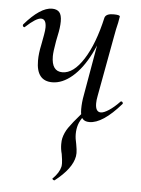

<svg xmlns="http://www.w3.org/2000/svg" viewBox="-48 -434 519 707"><g transform="rotate(5 211.0 -80.5)"><path d="M81 -200Q81 -227 88 -259L95 -297Q98 -314 98 -324Q98 -355 79 -355Q61 -355 23 -320Q21 -318 20 -318Q17 -318 15 -321.5Q13 -325 15 -328Q73 -395 116 -395Q134 -395 143 -385Q152 -375 152 -351Q152 -328 145 -297L141 -277Q134 -237 134 -221Q134 -165 174 -165Q215 -165 252 -223Q289 -281 311 -379L325 -378Q308 -302 279 -244.5Q250 -187 213.5 -156Q177 -125 140 -125Q81 -125 81 -200ZM255 -36Q255 -61 260 -87L311 -379Q316 -394 343 -394Q367 -394 367 -388L363 -365Q357 -341 352 -312L311 -89Q308 -74 308 -62Q308 -30 328 -30Q339 -30 357.5 -42Q376 -54 397 -76Q398 -77 400 -77Q403 -77 405 -73.5Q407 -70 405 -68Q338 9 289 9Q271 9 263 -1.5Q255 -12 255 -36ZM179 234Q176 234 173 231Q170 228 173 227Q196 204 201 182Q202 178 202 169Q202 159 198 135Q193 117 193 99Q193 85 195 77Q200 56 213 37Q226 18 258 -19Q259 -20 261 -20Q264 -20 266.5 -17.5Q269 -15 268 -13Q253 7 248 23Q243 39 243 57Q243 74 248 94Q249 98 251 113Q253 128 251 139Q243 185 180 234Z"/></g></svg>

Font: Cormorant Garamond
Style: Italic
Weight: 400
Italic angle: -10°
Designer: Christian Thalmann (Catharsis Fonts)
Foundry: Catharsis Fonts
Version: Version 4.000